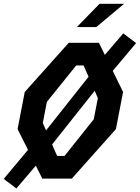

<svg xmlns="http://www.w3.org/2000/svg" viewBox="-48 -960 752 1032"><path d="M40 53 144.5 -69.5 179.5 0H338L575 -266L613.5 -465.5L558 -579L683.5 -728.5L614.5 -780.5L515.5 -665L483.5 -730H321.5L85 -465.5L46.5 -266L102.5 -154.5L-28 1.5ZM182 -299 204 -412.5 361.5 -608H401.5L428 -547.5L199.5 -259ZM232 -183.5 461 -472 478 -432.5 456 -319 299 -122H259ZM365 -814.5 487 -939.5H619L469.5 -814.5Z"/></svg>

Font: Monaspace Krypton SemiBold
Style: Italic
Weight: 600
Italic angle: -11°
Designer: Riley Cran & the Lettermatic Team
Foundry: Lettermatic
Version: Version 1.101 (Monaspace Krypton)